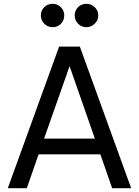

<svg xmlns="http://www.w3.org/2000/svg" viewBox="-20 -990 731 1010"><path d="M257 -970Q282 -970 300 -952Q318 -934 318 -909Q318 -883 300.5 -865Q283 -847 257 -847Q231 -847 213 -865Q195 -883 195 -909Q195 -935 213 -952.5Q231 -970 257 -970ZM435 -847Q409 -847 391 -865Q373 -883 373 -909Q373 -935 391 -952.5Q409 -970 435 -970Q460 -970 478.5 -952Q497 -934 497 -909Q497 -884 478.5 -865.5Q460 -847 435 -847ZM400 -745 670 0H570L508 -178H183L121 0H21L291 -745ZM212 -261H479L346 -642Z"/></svg>

Font: Plus Jakarta Display
Style: Regular
Weight: 400
Designer: Gumpita Rahayu
Foundry: Tokotype Studio
Version: Version 1.000;hotconv 1.0.109;makeotfexe 2.5.65596